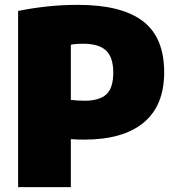

<svg xmlns="http://www.w3.org/2000/svg" viewBox="-20 -770 726 790"><path d="M54.5 0V-725Q111 -736.5 172.2 -743.2Q233.5 -750 301.5 -750Q479 -750 567.2 -683.5Q655.5 -617 655.5 -472.5Q655.5 -335.5 571 -265.5Q486.5 -195.5 326 -195.5Q311.5 -195.5 298.2 -196Q285 -196.5 271.5 -197.5V0ZM328 -355.5Q388 -355.5 417 -381.2Q446 -407 446 -471.5Q446 -534.5 416.2 -562.2Q386.5 -590 322.5 -590Q307 -590 295.5 -589.2Q284 -588.5 271.5 -586V-359Q286 -357.5 298.8 -356.5Q311.5 -355.5 328 -355.5Z"/></svg>

Font: Encode Sans SC Condensed Thin Black
Style: Regular
Weight: 900
Version: Version 3.002